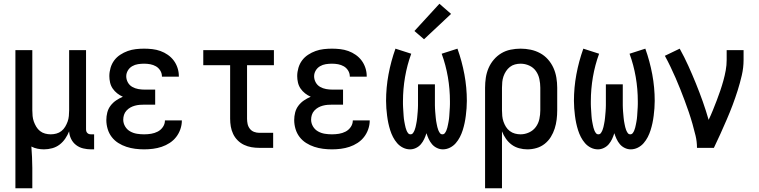

<svg xmlns="http://www.w3.org/2000/svg" viewBox="-20 -787 4040 1022"><path d="M62 215V-520H152V-200Q152 -185 153.5 -169.5Q155 -154 160 -140Q165 -126 173 -112.5Q181 -99 193 -89.5Q205 -80 220 -76Q235 -72 250 -72Q265 -72 280 -76Q295 -80 307 -89.5Q319 -99 327 -112.5Q335 -126 340 -140Q345 -154 346.5 -169.5Q348 -185 348 -200V-520H438V-99Q438 -93 439.5 -88Q441 -83 445 -79Q449 -75 454 -73.5Q459 -72 465 -72H481V8H465Q444 8 423 3Q402 -2 385 -15Q368 -28 358.5 -47.5Q349 -67 348 -88Q340 -68 327.5 -49.5Q315 -31 297.5 -17.5Q280 -4 258 2Q236 8 214 8Q197 8 179.5 4.5Q162 1 147 -7Q149 21 150.5 50Q152 79 152 107V215Z M747 8Q723 8 699.5 5Q676 2 653 -5.5Q630 -13 609.5 -26Q589 -39 574.5 -58Q560 -77 553 -100.5Q546 -124 546 -148Q546 -168 551 -188Q556 -208 568.5 -224.5Q581 -241 598 -252.5Q615 -264 634 -272Q618 -279 604 -290Q590 -301 580 -315.5Q570 -330 566 -347.5Q562 -365 562 -382Q562 -404 568.5 -426Q575 -448 588 -465.5Q601 -483 620 -495.5Q639 -508 660 -515.5Q681 -523 703 -525.5Q725 -528 747 -528Q769 -528 791 -525.5Q813 -523 834 -515.5Q855 -508 873.5 -495Q892 -482 905 -464.5Q918 -447 925 -425.5Q932 -404 932 -382Q932 -381 932 -380.5Q932 -380 932 -379H842Q842 -379 842 -379.5Q842 -380 842 -380Q842 -397 833 -411.5Q824 -426 810 -434Q796 -442 780 -445Q764 -448 747 -448Q731 -448 714.5 -445.5Q698 -443 683.5 -434.5Q669 -426 660.5 -411.5Q652 -397 652 -381Q652 -364 660.5 -348.5Q669 -333 684 -324.5Q699 -316 716 -313Q733 -310 750 -310H806V-230H750Q737 -230 724 -229Q711 -228 698 -224.5Q685 -221 673.5 -214.5Q662 -208 653 -198Q644 -188 640 -175.5Q636 -163 636 -150Q636 -131 646 -114Q656 -97 673 -87.5Q690 -78 709 -75Q728 -72 747 -72Q766 -72 784.5 -75Q803 -78 819.5 -86.5Q836 -95 847 -111Q858 -127 858 -146Q858 -146 858 -146Q858 -146 858 -146H948Q948 -146 948 -145.5Q948 -145 948 -145Q948 -122 940 -99Q932 -76 917.5 -57.5Q903 -39 883 -26Q863 -13 840.5 -5.5Q818 2 794.5 5Q771 8 747 8Z M1360 0Q1339 0 1318.5 -3.5Q1298 -7 1279 -16Q1260 -25 1245 -40Q1230 -55 1221 -74Q1212 -93 1208.5 -113.5Q1205 -134 1205 -155V-440H1062V-520H1438V-440H1295V-155Q1295 -141 1298 -127Q1301 -113 1310 -101.5Q1319 -90 1332.5 -85Q1346 -80 1360 -80H1434V0Z M1747 8Q1723 8 1699.5 5Q1676 2 1653 -5.5Q1630 -13 1609.5 -26Q1589 -39 1574.5 -58Q1560 -77 1553 -100.5Q1546 -124 1546 -148Q1546 -168 1551 -188Q1556 -208 1568.5 -224.5Q1581 -241 1598 -252.5Q1615 -264 1634 -272Q1618 -279 1604 -290Q1590 -301 1580 -315.5Q1570 -330 1566 -347.5Q1562 -365 1562 -382Q1562 -404 1568.5 -426Q1575 -448 1588 -465.5Q1601 -483 1620 -495.5Q1639 -508 1660 -515.5Q1681 -523 1703 -525.5Q1725 -528 1747 -528Q1769 -528 1791 -525.5Q1813 -523 1834 -515.5Q1855 -508 1873.5 -495Q1892 -482 1905 -464.5Q1918 -447 1925 -425.5Q1932 -404 1932 -382Q1932 -381 1932 -380.5Q1932 -380 1932 -379H1842Q1842 -379 1842 -379.5Q1842 -380 1842 -380Q1842 -397 1833 -411.5Q1824 -426 1810 -434Q1796 -442 1780 -445Q1764 -448 1747 -448Q1731 -448 1714.5 -445.5Q1698 -443 1683.5 -434.5Q1669 -426 1660.5 -411.5Q1652 -397 1652 -381Q1652 -364 1660.5 -348.5Q1669 -333 1684 -324.5Q1699 -316 1716 -313Q1733 -310 1750 -310H1806V-230H1750Q1737 -230 1724 -229Q1711 -228 1698 -224.5Q1685 -221 1673.5 -214.5Q1662 -208 1653 -198Q1644 -188 1640 -175.5Q1636 -163 1636 -150Q1636 -131 1646 -114Q1656 -97 1673 -87.5Q1690 -78 1709 -75Q1728 -72 1747 -72Q1766 -72 1784.5 -75Q1803 -78 1819.5 -86.5Q1836 -95 1847 -111Q1858 -127 1858 -146Q1858 -146 1858 -146Q1858 -146 1858 -146H1948Q1948 -146 1948 -145.5Q1948 -145 1948 -145Q1948 -122 1940 -99Q1932 -76 1917.5 -57.5Q1903 -39 1883 -26Q1863 -13 1840.5 -5.5Q1818 2 1794.5 5Q1771 8 1747 8Z M2163 8Q2143 8 2125 -1Q2107 -10 2094 -25Q2081 -40 2072 -57.5Q2063 -75 2057 -94Q2051 -113 2047 -132Q2043 -151 2040.5 -171Q2038 -191 2036.5 -210.5Q2035 -230 2035 -250Q2035 -321 2048 -391Q2061 -461 2085 -528L2169 -501Q2147 -441 2136 -377Q2125 -313 2125 -248Q2125 -240 2125 -232.5Q2125 -225 2125.5 -217Q2126 -209 2126.5 -201Q2127 -193 2127.5 -185.5Q2128 -178 2128.5 -170Q2129 -162 2130 -154Q2131 -146 2132.5 -138.5Q2134 -131 2135.5 -123Q2137 -115 2139 -107.5Q2141 -100 2144 -92.5Q2147 -85 2152 -78.5Q2157 -72 2165 -72Q2174 -72 2179 -79.5Q2184 -87 2187 -94.5Q2190 -102 2192 -110.5Q2194 -119 2195.5 -127Q2197 -135 2198.5 -143.5Q2200 -152 2200.5 -160Q2201 -168 2202 -176.5Q2203 -185 2203.5 -193.5Q2204 -202 2204.5 -210Q2205 -218 2205 -226.5Q2205 -235 2205 -243.5Q2205 -252 2205 -260V-338H2295V-260Q2295 -252 2295 -243.5Q2295 -235 2295 -226.5Q2295 -218 2295.5 -210Q2296 -202 2296.5 -193.5Q2297 -185 2298 -176.5Q2299 -168 2299.5 -160Q2300 -152 2301.5 -143.5Q2303 -135 2304.5 -127Q2306 -119 2308 -110.5Q2310 -102 2313 -94.5Q2316 -87 2321 -79.5Q2326 -72 2335 -72Q2343 -72 2348 -78.5Q2353 -85 2356 -92.5Q2359 -100 2361 -107.5Q2363 -115 2364.5 -123Q2366 -131 2367.5 -138.5Q2369 -146 2370 -154Q2371 -162 2371.5 -170Q2372 -178 2372.5 -185.5Q2373 -193 2373.5 -201Q2374 -209 2374.5 -217Q2375 -225 2375 -232.5Q2375 -240 2375 -248Q2375 -313 2364 -377Q2353 -441 2331 -501L2415 -528Q2439 -461 2452 -391Q2465 -321 2465 -250Q2465 -230 2463.5 -210.5Q2462 -191 2459.5 -171Q2457 -151 2453 -132Q2449 -113 2443 -94Q2437 -75 2428 -57.5Q2419 -40 2406 -25Q2393 -10 2375 -1Q2357 8 2337 8Q2321 8 2305.5 0.5Q2290 -7 2279.5 -19.5Q2269 -32 2262 -47Q2255 -62 2250 -78Q2245 -62 2238 -47Q2231 -32 2220.5 -19.5Q2210 -7 2194.5 0.5Q2179 8 2163 8ZM2237 -578 2186 -622 2319 -767 2381 -713Z M2562 215V-320Q2562 -347 2566 -373.5Q2570 -400 2580.5 -424.5Q2591 -449 2608.5 -469.5Q2626 -490 2648.5 -503.5Q2671 -517 2697.5 -522.5Q2724 -528 2751 -528Q2778 -528 2804.5 -522.5Q2831 -517 2855 -504Q2879 -491 2897 -470.5Q2915 -450 2926 -425.5Q2937 -401 2941.5 -374Q2946 -347 2946 -320V-200Q2946 -175 2943 -150.5Q2940 -126 2932.5 -102.5Q2925 -79 2912 -58Q2899 -37 2879.5 -21.5Q2860 -6 2836 1Q2812 8 2787 8Q2765 8 2743 2Q2721 -4 2703.5 -17Q2686 -30 2673 -48.5Q2660 -67 2652 -88V215ZM2751 -72Q2774 -72 2796 -82Q2818 -92 2832 -111Q2846 -130 2851 -153.5Q2856 -177 2856 -200V-320Q2856 -343 2851 -366.5Q2846 -390 2832.5 -409Q2819 -428 2797 -438Q2775 -448 2751 -448Q2736 -448 2721 -444Q2706 -440 2694 -430.5Q2682 -421 2673.5 -408Q2665 -395 2660 -380.5Q2655 -366 2653.5 -350.5Q2652 -335 2652 -320V-200Q2652 -185 2653.5 -169.5Q2655 -154 2660 -139.5Q2665 -125 2673 -112Q2681 -99 2693.5 -89.5Q2706 -80 2721 -76Q2736 -72 2751 -72Z M3163 8Q3143 8 3125 -1Q3107 -10 3094 -25Q3081 -40 3072 -57.5Q3063 -75 3057 -94Q3051 -113 3047 -132Q3043 -151 3040.5 -171Q3038 -191 3036.5 -210.5Q3035 -230 3035 -250Q3035 -321 3048 -391Q3061 -461 3085 -528L3169 -501Q3147 -441 3136 -377Q3125 -313 3125 -248Q3125 -240 3125 -232.5Q3125 -225 3125.5 -217Q3126 -209 3126.5 -201Q3127 -193 3127.5 -185.5Q3128 -178 3128.5 -170Q3129 -162 3130 -154Q3131 -146 3132.5 -138.5Q3134 -131 3135.5 -123Q3137 -115 3139 -107.5Q3141 -100 3144 -92.5Q3147 -85 3152 -78.5Q3157 -72 3165 -72Q3174 -72 3179 -79.5Q3184 -87 3187 -94.5Q3190 -102 3192 -110.5Q3194 -119 3195.5 -127Q3197 -135 3198.5 -143.5Q3200 -152 3200.5 -160Q3201 -168 3202 -176.5Q3203 -185 3203.5 -193.5Q3204 -202 3204.5 -210Q3205 -218 3205 -226.5Q3205 -235 3205 -243.5Q3205 -252 3205 -260V-338H3295V-260Q3295 -252 3295 -243.5Q3295 -235 3295 -226.5Q3295 -218 3295.5 -210Q3296 -202 3296.5 -193.5Q3297 -185 3298 -176.5Q3299 -168 3299.5 -160Q3300 -152 3301.5 -143.5Q3303 -135 3304.5 -127Q3306 -119 3308 -110.5Q3310 -102 3313 -94.5Q3316 -87 3321 -79.5Q3326 -72 3335 -72Q3343 -72 3348 -78.5Q3353 -85 3356 -92.5Q3359 -100 3361 -107.5Q3363 -115 3364.5 -123Q3366 -131 3367.5 -138.5Q3369 -146 3370 -154Q3371 -162 3371.5 -170Q3372 -178 3372.5 -185.5Q3373 -193 3373.5 -201Q3374 -209 3374.5 -217Q3375 -225 3375 -232.5Q3375 -240 3375 -248Q3375 -313 3364 -377Q3353 -441 3331 -501L3415 -528Q3439 -461 3452 -391Q3465 -321 3465 -250Q3465 -230 3463.5 -210.5Q3462 -191 3459.5 -171Q3457 -151 3453 -132Q3449 -113 3443 -94Q3437 -75 3428 -57.5Q3419 -40 3406 -25Q3393 -10 3375 -1Q3357 8 3337 8Q3321 8 3305.5 0.5Q3290 -7 3279.5 -19.5Q3269 -32 3262 -47Q3255 -62 3250 -78Q3245 -62 3238 -47Q3231 -32 3220.5 -19.5Q3210 -7 3194.5 0.5Q3179 8 3163 8Z M3690 0Q3690 -33 3682.5 -64.5Q3675 -96 3666 -127.5Q3657 -159 3646.5 -190Q3636 -221 3624.5 -251.5Q3613 -282 3601 -312.5Q3589 -343 3576 -372.5Q3563 -402 3549 -431.5Q3535 -461 3519 -490L3598 -528Q3623 -483 3644 -436.5Q3665 -390 3684.5 -342Q3704 -294 3721 -246Q3738 -198 3752 -149Q3764 -174 3774.5 -200Q3785 -226 3795 -252Q3805 -278 3814 -304.5Q3823 -331 3830.5 -358Q3838 -385 3843 -412.5Q3848 -440 3848 -468V-520H3938V-468Q3938 -427 3928.5 -386Q3919 -345 3906.5 -305.5Q3894 -266 3879.5 -227.5Q3865 -189 3848.5 -151Q3832 -113 3815 -75Q3798 -37 3780 0Z"/></svg>

Font: Iosevka SS04 Medium
Style: Regular
Weight: 500
Monospace: yes
Designer: Belleve Invis
Foundry: Belleve Invis
Version: Version 19.0.0; ttfautohint (v1.8.4)